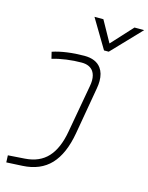

<svg xmlns="http://www.w3.org/2000/svg" viewBox="-145 -865 916 1188"><g transform="rotate(15 313.5 -271.5)"><path d="M14.6 234.4 12.7 189.5 120.1 182.1Q212.4 175.8 265.1 118.7Q317.9 61.5 337.4 -49.8L392.1 -355Q396 -375.5 396 -392.6Q396 -427.2 380.9 -449.7Q357.9 -482.9 305.7 -482.9Q258.8 -482.9 209.7 -476.3Q160.6 -469.7 118.7 -457L108.4 -499.5Q148.9 -513.2 202.1 -520.5Q255.4 -527.8 311.5 -527.8Q385.7 -527.8 418.9 -482.4Q441.9 -450.7 441.9 -400.9Q441.9 -378.9 437.5 -354L384.8 -50.8Q360.8 85 295.7 154.1Q230.5 223.1 117.2 229ZM419.4 -591.3 308.6 -776.9H365.7L440.9 -641.6L564.9 -776.9H627L449.7 -591.3Z"/></g></svg>

Font: CaskaydiaCove NFP ExtraLight
Style: Italic
Weight: 200
Italic angle: -10°
Designer: Aaron Bell
Foundry: Saja Typeworks
Version: Version 2111.001; VTT 6.35;Nerd Fonts 3.1.1